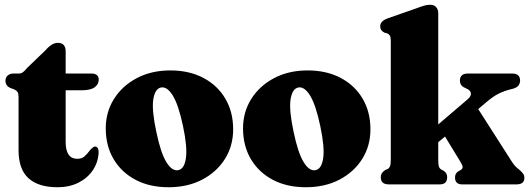

<svg xmlns="http://www.w3.org/2000/svg" viewBox="-20 -775 2224 807"><path d="M39.5 -399.5 22.5 -405.5Q3 -415 3 -435.5Q3 -449.5 12.5 -457.8Q22 -466 36.5 -466H61Q68.5 -466 75.8 -471Q83 -476 94 -489.5L170.5 -563Q198 -595 223 -595Q256 -595 256 -558.5V-466H363.5Q395 -466 395 -440Q395 -421 378 -408.2Q361 -395.5 322 -395.5H256V-178.5Q256 -107.5 305 -107.5Q324 -107.5 335.5 -118Q347 -128.5 356.2 -141Q365.5 -153.5 377 -159Q394.5 -160.5 394.5 -134Q392.5 -92.5 370.2 -59.5Q348 -26.5 309.8 -7.2Q271.5 12 222 12Q141.5 12 99.8 -25.8Q58 -63.5 58 -143.5V-367.5Q58 -382 53.8 -388.2Q49.5 -394.5 39.5 -399.5Z M696 -479Q775.5 -479 835 -447.5Q894.5 -416 927.2 -360.2Q960 -304.5 960 -231.5Q960 -162.5 925.8 -107.5Q891.5 -52.5 830.2 -20.2Q769 12 688.5 12Q609 12 549.8 -19.2Q490.5 -50.5 457.5 -106.2Q424.5 -162 424.5 -235.5Q424.5 -304 459 -359Q493.5 -414 554.8 -446.5Q616 -479 696 -479ZM730 -60Q755 -65.5 761.5 -111Q768 -156.5 749 -246Q730 -335.5 705.8 -374.2Q681.5 -413 655.5 -407Q631 -401 624.2 -356.5Q617.5 -312 637 -221Q655.5 -131.5 679.8 -92.8Q704 -54 730 -60Z M1273 -479Q1352.5 -479 1412 -447.5Q1471.5 -416 1504.2 -360.2Q1537 -304.5 1537 -231.5Q1537 -162.5 1502.8 -107.5Q1468.5 -52.5 1407.2 -20.2Q1346 12 1265.5 12Q1186 12 1126.8 -19.2Q1067.5 -50.5 1034.5 -106.2Q1001.5 -162 1001.5 -235.5Q1001.5 -304 1036 -359Q1070.5 -414 1131.8 -446.5Q1193 -479 1273 -479ZM1307 -60Q1332 -65.5 1338.5 -111Q1345 -156.5 1326 -246Q1307 -335.5 1282.8 -374.2Q1258.5 -413 1232.5 -407Q1208 -401 1201.2 -356.5Q1194.5 -312 1214 -221Q1232.5 -131.5 1256.8 -92.8Q1281 -54 1307 -60Z M1614 0Q1580.5 0 1580.5 -30Q1580.5 -49 1599.5 -60.5L1610 -65Q1616.5 -69 1619.5 -76.8Q1622.5 -84.5 1622.5 -104.5V-603.5Q1622.5 -619 1618.8 -625.2Q1615 -631.5 1607 -635L1596.5 -637.5Q1578 -646.5 1578 -664.5Q1578 -685.5 1607 -697L1730 -740Q1751 -748 1763.5 -751.5Q1776 -755 1788.5 -755Q1804.5 -755 1813.2 -745Q1822 -735 1822 -719.5V-252L1946.5 -358.5Q1961.5 -371.5 1959 -384Q1956.5 -396.5 1939 -403.5L1927 -409.5Q1913 -419 1913 -436Q1913 -466 1947 -466H2132.5Q2166 -466 2166 -436.5Q2166 -424 2158 -414.2Q2150 -404.5 2126 -399.5Q2099.5 -393 2076.2 -381.5Q2053 -370 2023.5 -345L1990 -316.5L2133 -93Q2140 -82.5 2146 -76.2Q2152 -70 2160 -64Q2172 -54 2178 -46Q2184 -38 2184 -27.5Q2184 0 2151 0H1922Q1892.5 0 1892.5 -29.5Q1892.5 -45 1905 -54L1915.5 -60Q1925.5 -66 1924.5 -74Q1923.5 -82 1914 -97L1850.5 -201L1822 -177.5V-104.5Q1822 -83.5 1824.8 -75.2Q1827.5 -67 1834.5 -62.5L1845 -57Q1859.5 -47.5 1859.5 -30.5Q1859.5 0 1828.5 0Z"/></svg>

Font: Fraunces 72pt S050 Black
Style: Regular
Weight: 900
Version: Version 1.000; ttfautohint (v1.8.3)